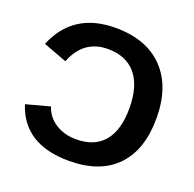

<svg xmlns="http://www.w3.org/2000/svg" viewBox="-125 -826 972 964"><g transform="rotate(20 361.0 -344.0)"><path d="M334 -585Q204 -585 153 -454L27 -501Q108 -698 334 -698Q499 -698 590 -604Q681 -510 681 -341Q681 -172 593 -81Q505 10 340 10Q98 10 36 -182L163 -216Q179 -165 226 -134.5Q273 -104 337 -104Q435 -104 485.5 -164.5Q536 -225 536 -341Q536 -460 484 -522.5Q432 -585 334 -585Z"/></g></svg>

Font: Libra Sans
Style: Bold
Weight: 700
Foundry: Context Ltd
Version: Version 1.000